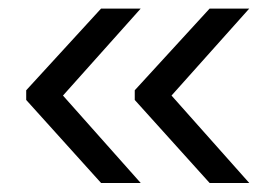

<svg xmlns="http://www.w3.org/2000/svg" viewBox="-20 -458 610 436"><path d="M369.5 -241 546 -42.5H456L286 -231V-253L456 -438.5H546ZM123 -241 299.5 -42.5H209.5L39.5 -231V-253L209.5 -438.5H299.5Z"/></svg>

Font: Anek Gujarati SemiExpanded
Style: Regular
Weight: 400
Width: 6
Designer: Mrunmayee Ghaisas (Gujarati), Yesha Goshar (Latin)
Foundry: Ek Type
Version: Version 1.003